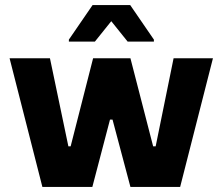

<svg xmlns="http://www.w3.org/2000/svg" viewBox="-20 -741 883 761"><path d="M148 0 18 -510H178L251 -161H260L349 -510H497L587 -161H597L668 -510H824L694 0H497L426 -267H416L346 0ZM253 -576V-584L347 -721H496L590 -584V-576H486L421 -657L356 -576Z"/></svg>

Font: Saira Thin
Style: Bold
Weight: 700
Version: Version 1.101